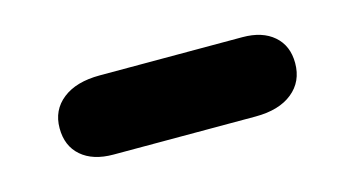

<svg xmlns="http://www.w3.org/2000/svg" viewBox="-32 -420 500 271"><g transform="rotate(-15 218.5 -284.5)"><path d="M110 -228Q80 -228 63 -242.8Q46 -257.5 46 -283.5Q46 -310 65.8 -325.5Q85.5 -341 120 -341H328.5Q357.5 -341 374.2 -326.5Q391 -312 391 -286.5Q391 -259.5 371.5 -243.8Q352 -228 317.5 -228Z"/></g></svg>

Font: Edu AU VIC WA NT Hand SemiBold
Style: Regular
Weight: 600
Version: Version 1.001